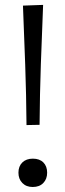

<svg xmlns="http://www.w3.org/2000/svg" viewBox="-20 -755 268 786"><path d="M88.5 -243Q87.5 -367 83.2 -489.2Q79 -611.5 74 -732L156.5 -735Q151.5 -614 147.2 -491Q143 -368 142 -244ZM114 10.5Q87.5 10.5 71.5 -5.8Q55.5 -22 55.5 -48Q55.5 -74.5 71.5 -90Q87.5 -105.5 114.5 -105.5Q142 -105.5 157.5 -90Q173 -74.5 173 -48Q173 -22 157.2 -5.8Q141.5 10.5 114 10.5Z"/></svg>

Font: Heraclito Light
Style: Regular
Weight: 300
Designer: Kostas Bartsokas (font) & Cristiano Sobral (main changes)
Foundry: Kostas Bartsokas (font) & Cristiano Sobral (main changes)
Version: Version 1.00;July 8, 2020;FontCreator 13.0.0.2655 64-bit